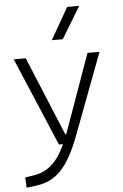

<svg xmlns="http://www.w3.org/2000/svg" viewBox="-65 -840 717 1119"><g transform="rotate(-5 293.0 -280.5)"><path d="M44.4 234.4 102.1 227.1C218.8 211.4 288.6 140.6 358.9 -45.9L536.6 -517.6H466.3L306.6 -70.3C304.7 -64.9 302.7 -60.1 300.8 -55.2H296.4L105 -517.6H34.7L253.9 0H277.8C227.5 108.9 171.9 153.8 90.3 166.5L41.5 173.8ZM265.6 -609.4H329.6L441.9 -794.9H371.6Z"/></g></svg>

Font: Cascadia Code PL Light
Style: Regular
Weight: 300
Monospace: yes
Designer: Aaron Bell
Foundry: Saja Typeworks
Version: Version 2404.023